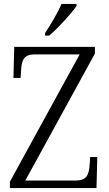

<svg xmlns="http://www.w3.org/2000/svg" viewBox="-20 -951 550 971"><path d="M208 -784V-771H229C275 -810 344 -886 367 -921V-931H291C272 -886 237 -828 208 -784ZM30 0H468L472 -157H436L433 -114C429 -65 417 -38 362 -38H108L460 -680V-714H52L48 -557H84L87 -600C90 -648 102 -676 156 -676H383L30 -32Z"/></svg>

Font: Noto Serif Thai SemiCondensed Light
Style: Regular
Weight: 300
Width: 4
Designer: Monotype Design Team
Foundry: Monotype Imaging Inc.
Version: Version 2.002